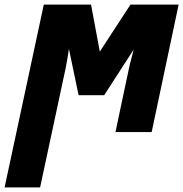

<svg xmlns="http://www.w3.org/2000/svg" viewBox="-70 -573 795 833"><path d="M104 240 215 -278Q219 -298 222.5 -319Q226 -340 229 -361L271 -160H382L510 -358Q505 -337 499 -315.5Q493 -294 489 -274L431 0H588L705 -553H496L363 -349L325 -553H120L-50 240Z"/></svg>

Font: Noto Sans Display SemiCondensed Black
Style: Italic
Weight: 900
Width: 4
Designer: Monotype Design team
Foundry: Monotype Imaging Inc.
Version: 1.000